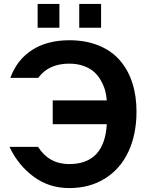

<svg xmlns="http://www.w3.org/2000/svg" viewBox="-20 -935 755 969"><path d="M490.2 -794.9H379.9V-915H490.2ZM279.8 -794.9H169.9V-915H279.8ZM32.2 -542Q65.4 -633.3 141.8 -682.6Q218.3 -731.9 330.1 -731.9Q412.1 -731.9 476.8 -705.8Q541.5 -679.7 583.5 -632.1Q625.5 -584.5 647.2 -518.6Q668.9 -452.6 668.9 -372.1Q668.9 -257.3 628.4 -170.2Q587.9 -83 510.5 -34.4Q433.1 14.2 329.1 14.2Q227.5 14.2 149.4 -43.7Q71.3 -101.6 27.8 -193.8H171.9Q227.1 -106.9 329.1 -106.9Q507.3 -106.9 519 -308.1H246.1V-428.2H519Q517.1 -453.1 511 -476.6Q504.9 -500 491 -525.6Q477.1 -551.3 456.8 -570.3Q436.5 -589.4 403.6 -601.6Q370.6 -613.8 329.1 -613.8Q225.6 -613.8 172.9 -542Z"/></svg>

Font: Perun
Style: Bold
Weight: 700
Foundry: Copyright (c) Stefan Peev, Context Ltd, 2016
Version: Version 1.0000